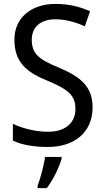

<svg xmlns="http://www.w3.org/2000/svg" viewBox="-20 -744 539 985"><path d="M455 -193C455 -298 396 -349 282 -397C178 -440 143 -468 143 -541C143 -602 185 -645 264 -645C317 -645 369 -630 415 -609L442 -686C395 -708 335 -724 265 -724C140 -724 53 -652 54 -540C54 -428 112 -375 221 -331C332 -285 367 -254 367 -185C367 -116 318 -68 226 -68C162 -68 93 -86 46 -109V-23C90 -1 153 10 225 10C365 10 455 -68 455 -193ZM296 70V61H211C206 103 186 175 173 209V221H220C253 179 285 111 296 70Z"/></svg>

Font: Noto Sans Lao UI SemCond
Style: Regular
Weight: 400
Width: 4
Designer: Monotype Design Team
Foundry: Monotype Imaging Inc.
Version: Version 2.000